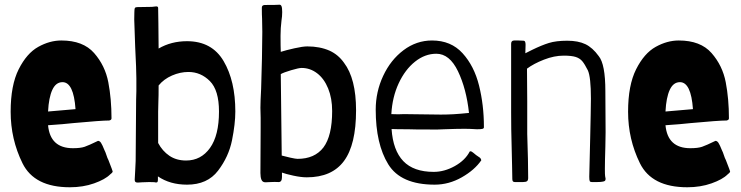

<svg xmlns="http://www.w3.org/2000/svg" viewBox="-20 -769 3130 811"><path d="M25 -297Q25 -409 59 -476.5Q93 -544 141.5 -571Q190 -598 239 -598Q331 -598 377.5 -545Q424 -492 437.5 -421.5Q451 -351 451 -269Q451 -262 441 -260Q408 -260 289 -249Q270 -247 243 -244.5Q216 -242 183 -240Q192 -143 288 -143Q320 -143 337.5 -149Q355 -155 394 -174Q401 -174 406.5 -166Q412 -158 422 -133Q425 -128 429.5 -114Q434 -100 438 -93Q457 -45 456 -43Q454 -39 445 -32Q424 -11 377.5 5.5Q331 22 275 22Q125 22 75 -79.5Q25 -181 25 -297ZM299 -308Q291 -422 244 -422Q216 -422 201 -389.5Q186 -357 183 -298Z M974 -298Q974 -246 960 -176.5Q946 -107 901 -48Q856 11 770 11Q698 11 647 -24V-17V-11Q647 -4 645.5 -1Q644 2 638 2Q638 1 630 0.5Q622 0 610 0Q593 0 580.5 1Q568 2 564 2H560Q555 2 552 -0.5Q549 -3 549 -10L551 -47L553 -89L555 -349Q556 -362 556 -384V-438Q556 -474 551 -571L547 -687Q547 -707 547.5 -715.5Q548 -724 548 -727Q548 -733 550.5 -736Q553 -739 561 -739L622 -740Q626 -740 630.5 -741Q635 -742 640 -742Q648 -742 648 -735L649 -670L650 -564Q703 -595 770 -595Q875 -595 924.5 -511Q974 -427 974 -298ZM905 -298Q905 -388 866.5 -426.5Q828 -465 776 -465Q741 -465 706.5 -450Q672 -435 650 -408V-404Q650 -361 649 -341Q648 -323 648 -297V-165Q666 -131 695.5 -111Q725 -91 766 -91Q829 -91 867 -144Q905 -197 905 -298ZM638 2Z M1080 -38 1081 -231V-271L1080 -314Q1080 -339 1083 -394Q1085 -452 1086.5 -522Q1088 -592 1088 -634L1087 -691Q1086 -706 1086 -731V-736Q1086 -745 1093 -747Q1095 -748 1104 -748Q1148 -748 1159 -749Q1166 -750 1169 -743Q1172 -736 1172 -718Q1172 -700 1169 -682Q1165 -650 1165 -618Q1165 -571 1166 -550Q1188 -557 1223.5 -565Q1259 -573 1278 -573Q1331 -573 1372 -555Q1409 -538 1433 -504Q1484 -437 1484 -303Q1484 -158 1433 -89Q1382 -20 1276 -20Q1252 -20 1219.5 -27Q1187 -34 1171 -40V-26V-21Q1171 0 1157 0Q1140 -1 1123.5 0Q1107 1 1101 1Q1089 1 1084.5 -9.5Q1080 -20 1080 -38ZM1346 -146Q1383 -195 1383 -300Q1383 -354 1366 -395.5Q1349 -437 1319.5 -459.5Q1290 -482 1254 -482Q1242 -482 1210 -472.5Q1178 -463 1166 -456L1170 -112Q1184 -108 1206.5 -103Q1229 -98 1237 -98Q1309 -98 1346 -146Z M1567 -306Q1567 -381 1598.5 -448.5Q1630 -516 1684.5 -557Q1739 -598 1805 -598Q1885 -598 1934 -544Q1983 -490 2003.5 -407.5Q2024 -325 2024 -234Q2025 -227 2019 -225Q2013 -223 1995 -223Q1963 -225 1943 -225Q1910 -225 1856 -223L1830 -222H1796Q1725 -222 1704 -223Q1656 -223 1634 -224Q1640 -134 1683.5 -88.5Q1727 -43 1812 -43Q1857 -43 1901 -67.5Q1945 -92 1964 -129Q1965 -130 1967 -130Q1972 -130 1979.5 -123.5Q1987 -117 1991 -114Q2002 -107 2007 -103Q2012 -99 2013 -92Q1985 -51 1930.5 -20Q1876 11 1816 11Q1673 11 1620 -75Q1567 -161 1567 -306ZM1961 -292Q1950 -394 1914.5 -468Q1879 -542 1823 -542Q1775 -542 1733 -508.5Q1691 -475 1664 -417Q1637 -359 1633 -287Q1640 -287 1652 -286.5Q1664 -286 1686 -287L1842 -285Q1869 -285 1895.5 -286.5Q1922 -288 1961 -292Z M2144 -13 2143 -69Q2138 -264 2139 -294V-584Q2139 -598 2152 -598H2170L2192 -597Q2200 -597 2200 -580L2199 -544L2229 -559Q2268 -578 2298.5 -587.5Q2329 -597 2376 -597Q2422 -597 2452.5 -582.5Q2483 -568 2509 -532Q2537 -498 2537 -384L2538 -210L2537 -150Q2535 -86 2535 -56Q2535 -30 2536 -25Q2538 -15 2538 -14Q2538 -8 2535.5 -5.5Q2533 -3 2527 -2Q2519 0 2501.5 0Q2484 0 2480 0Q2473 0 2471 -4Q2469 -8 2469 -23L2473 -189L2475 -282L2476 -352Q2476 -444 2463 -472Q2450 -498 2439.5 -510.5Q2429 -523 2411.5 -528.5Q2394 -534 2361 -534Q2321 -534 2277.5 -517Q2234 -500 2206 -479Q2206 -400 2207 -341V-203Q2209 -153 2210 -97Q2211 -41 2211 -16Q2211 -8 2206.5 -4Q2202 0 2189 0H2155Q2149 0 2146.5 -3Q2144 -6 2144 -13Z M2633 -297Q2633 -409 2667 -476.5Q2701 -544 2749.5 -571Q2798 -598 2847 -598Q2939 -598 2985.5 -545Q3032 -492 3045.5 -421.5Q3059 -351 3059 -269Q3059 -262 3049 -260Q3016 -260 2897 -249Q2878 -247 2851 -244.5Q2824 -242 2791 -240Q2800 -143 2896 -143Q2928 -143 2945.5 -149Q2963 -155 3002 -174Q3009 -174 3014.5 -166Q3020 -158 3030 -133Q3033 -128 3037.5 -114Q3042 -100 3046 -93Q3065 -45 3064 -43Q3062 -39 3053 -32Q3032 -11 2985.5 5.5Q2939 22 2883 22Q2733 22 2683 -79.5Q2633 -181 2633 -297ZM2907 -308Q2899 -422 2852 -422Q2824 -422 2809 -389.5Q2794 -357 2791 -298Z"/></svg>

Font: Barriecito
Style: Regular
Weight: 400
Designer: Pablo Cosgaya & Sergio Jiménez
Foundry: Pablo Cosgaya & Sergio Jiménez
Version: Version 1.001